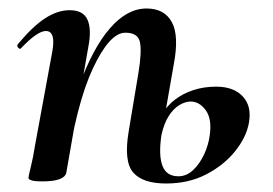

<svg xmlns="http://www.w3.org/2000/svg" viewBox="-20 -419 642 452"><path d="M371 13Q316 13 293.5 -13Q271 -39 283 -110L306 -248Q314 -297 309.5 -319.5Q305 -342 275 -342Q238 -342 198.5 -257.5Q159 -173 136 -12L118 -13Q136 -132 167 -218.5Q198 -305 238.5 -352Q279 -399 325 -399Q367 -399 384.5 -367Q402 -335 389 -267L360 -101Q353 -53 362.5 -28.5Q372 -4 400 -4Q419 -4 434.5 -18.5Q450 -33 460.5 -55.5Q471 -78 474 -102Q479 -140 464 -160Q449 -180 429 -180Q416 -180 402 -171.5Q388 -163 377 -145.5Q366 -128 360 -101L344 -102Q349 -128 361 -149Q373 -170 392 -184.5Q411 -199 435.5 -207Q460 -215 489 -215Q530 -215 551.5 -192Q573 -169 566 -130Q560 -96 533.5 -63Q507 -30 465.5 -8.5Q424 13 371 13ZM80 8Q61 8 54 5.5Q47 3 47 0Q47 -4 52.5 -26Q58 -48 62 -74L103 -297Q112 -346 88 -346Q78 -346 63.5 -336Q49 -326 30 -306Q27 -302 23 -306.5Q19 -311 22 -315Q58 -358 87 -376.5Q116 -395 144 -395Q176 -395 186 -372.5Q196 -350 188 -309L136 -12Q131 8 80 8Z"/></svg>

Font: Cormorant
Style: Bold Italic
Weight: 700
Italic angle: -10°
Designer: Christian Thalmann (Catharsis Fonts)
Foundry: Catharsis Fonts
Version: Version 4.000